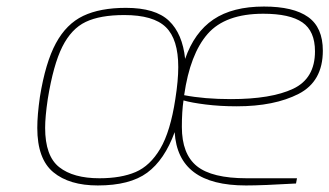

<svg xmlns="http://www.w3.org/2000/svg" viewBox="-20 -561 1007 587"><path d="M94 -170Q94 -209 102 -265Q119 -370 151 -429Q183 -488 234.5 -512.5Q286 -537 365 -537Q455 -537 496.5 -497.5Q538 -458 546 -381Q574 -462 632.5 -501.5Q691 -541 787 -541Q877 -541 922 -509Q967 -477 967 -406Q967 -312 893 -274Q819 -236 704 -236Q653 -236 609 -241.5Q565 -247 541 -254Q536 -220 536 -173Q536 -90 582 -53Q628 -16 734 -16H888L885 0Q783 6 732 6Q627 6 573 -34.5Q519 -75 514 -157Q483 -72 430 -33Q377 6 279 6Q192 6 143 -34.5Q94 -75 94 -170ZM943 -404Q943 -466 904.5 -492.5Q866 -519 785 -519Q669 -519 615 -457.5Q561 -396 543 -270Q605 -258 686 -258Q809 -258 876 -289.5Q943 -321 943 -404ZM516 -258Q525 -315 525 -356Q525 -441 487 -478Q449 -515 360 -515Q286 -515 242 -494Q198 -473 170.5 -418Q143 -363 126 -258Q118 -204 118 -170Q118 -84 161 -50Q204 -16 284 -16Q350 -16 394.5 -35Q439 -54 470 -106.5Q501 -159 516 -258Z"/></svg>

Font: Exo Thin
Style: Italic
Weight: 250
Italic angle: -9°
Designer: Natanael Gama
Foundry: Natanael Gama
Version: Version 1.500; ttfautohint (v1.6)